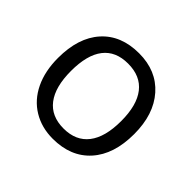

<svg xmlns="http://www.w3.org/2000/svg" viewBox="-136 -706 876 876"><g transform="rotate(45 302.0 -267.5)"><path d="M547.9 -268.1Q547.9 -137.2 481.9 -63.7Q416 9.8 299.8 9.8Q228 9.8 172.4 -23.9Q116.7 -57.6 86.4 -120.6Q56.2 -183.6 56.2 -268.1Q56.2 -398.9 121.6 -471.9Q187 -544.9 303.2 -544.9Q415.5 -544.9 481.7 -470.2Q547.9 -395.5 547.9 -268.1ZM140.1 -268.1Q140.1 -165.5 181.2 -111.8Q222.2 -58.1 301.8 -58.1Q381.3 -58.1 422.6 -111.6Q463.9 -165 463.9 -268.1Q463.9 -370.1 422.6 -423.1Q381.3 -476.1 300.8 -476.1Q221.2 -476.1 180.7 -423.8Q140.1 -371.6 140.1 -268.1Z"/></g></svg>

Font: f01972551
Style: Regular
Weight: 400
Foundry: Ascender Corporation
Version: Version 1.10